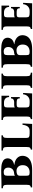

<svg xmlns="http://www.w3.org/2000/svg" viewBox="1338 -1908 570 3287"><g transform="rotate(-90 1623.5 -265.0)"><path d="M58 0V-23Q80 -25 91.5 -38Q103 -51 103 -100V-425Q103 -474 89.5 -487.5Q76 -501 43 -502V-525H103Q145 -525 175 -526Q205 -527 230.5 -527.5Q256 -528 284.5 -529Q313 -530 352 -530Q434 -530 478 -514.5Q522 -499 539 -474.5Q556 -450 556 -422Q556 -382 530 -351Q504 -320 445 -308V-305Q520 -296 559.5 -258.5Q599 -221 599 -166Q599 -119 574.5 -81Q550 -43 496.5 -21.5Q443 0 356 0ZM258 -295Q271 -304 282.5 -306Q294 -308 310 -310Q351 -315 374 -342Q397 -369 397 -409Q397 -447 376.5 -467Q356 -487 320 -487Q285 -487 271.5 -474Q258 -461 258 -425ZM317 -43Q372 -43 405.5 -74Q439 -105 439 -161Q439 -212 411 -240Q383 -268 340 -268Q300 -268 279 -254.5Q258 -241 258 -209V-100Q258 -65 269 -54Q280 -43 317 -43Z M1130 -165H1153L1145 0H705V-23Q726 -25 738 -38Q750 -51 750 -100V-425Q750 -474 736.5 -487.5Q723 -501 690 -502V-525H950V-502Q928 -501 916.5 -487.5Q905 -474 905 -425V-100Q905 -65 920.5 -54Q936 -43 981 -43H1026Q1079 -43 1102.5 -79Q1126 -115 1130 -165Z M1227 0V-23Q1248 -25 1260 -38Q1272 -51 1272 -100V-425Q1272 -474 1258.5 -487.5Q1245 -501 1212 -502V-525H1628V-395H1605Q1603 -438 1578 -460Q1553 -482 1511 -482H1471Q1450 -482 1438.5 -471Q1427 -460 1427 -425V-298Q1435 -304 1446.5 -306Q1458 -308 1474 -308H1521Q1544 -308 1562.5 -320Q1581 -332 1582 -362H1605V-212H1582Q1581 -249 1562.5 -257Q1544 -265 1521 -265H1476Q1449 -265 1438 -256Q1427 -247 1427 -221V-100Q1427 -65 1442.5 -54Q1458 -43 1503 -43H1538Q1583 -43 1615.5 -74Q1648 -105 1652 -155H1675L1667 0Z M1962 -100Q1962 -51 1975.5 -38Q1989 -25 2022 -23V0H1762V-23Q1784 -25 1795.5 -38Q1807 -51 1807 -100V-425Q1807 -474 1793.5 -487.5Q1780 -501 1747 -502V-525H2007V-502Q1985 -501 1973.5 -487.5Q1962 -474 1962 -425Z M2123 0V-23Q2145 -25 2156.5 -38Q2168 -51 2168 -100V-425Q2168 -474 2154.5 -487.5Q2141 -501 2108 -502V-525H2168Q2210 -525 2240 -526Q2270 -527 2295.5 -527.5Q2321 -528 2349.5 -529Q2378 -530 2417 -530Q2499 -530 2543 -514.5Q2587 -499 2604 -474.5Q2621 -450 2621 -422Q2621 -382 2595 -351Q2569 -320 2510 -308V-305Q2585 -296 2624.5 -258.5Q2664 -221 2664 -166Q2664 -119 2639.5 -81Q2615 -43 2561.5 -21.5Q2508 0 2421 0ZM2323 -295Q2336 -304 2347.5 -306Q2359 -308 2375 -310Q2416 -315 2439 -342Q2462 -369 2462 -409Q2462 -447 2441.5 -467Q2421 -487 2385 -487Q2350 -487 2336.5 -474Q2323 -461 2323 -425ZM2382 -43Q2437 -43 2470.5 -74Q2504 -105 2504 -161Q2504 -212 2476 -240Q2448 -268 2405 -268Q2365 -268 2344 -254.5Q2323 -241 2323 -209V-100Q2323 -65 2334 -54Q2345 -43 2382 -43Z M2770 0V-23Q2791 -25 2803 -38Q2815 -51 2815 -100V-425Q2815 -474 2801.5 -487.5Q2788 -501 2755 -502V-525H3171V-395H3148Q3146 -438 3121 -460Q3096 -482 3054 -482H3014Q2993 -482 2981.5 -471Q2970 -460 2970 -425V-298Q2978 -304 2989.5 -306Q3001 -308 3017 -308H3064Q3087 -308 3105.5 -320Q3124 -332 3125 -362H3148V-212H3125Q3124 -249 3105.5 -257Q3087 -265 3064 -265H3019Q2992 -265 2981 -256Q2970 -247 2970 -221V-100Q2970 -65 2985.5 -54Q3001 -43 3046 -43H3081Q3126 -43 3158.5 -74Q3191 -105 3195 -155H3218L3210 0Z"/></g></svg>

Font: Bona Nova SC
Style: Bold
Weight: 700
Designer: Mateusz Machalski
Foundry: Capitalics
Version: Version 4.001; ttfautohint (v1.8.4.7-5d5b)